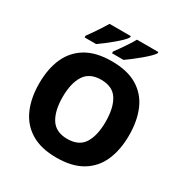

<svg xmlns="http://www.w3.org/2000/svg" viewBox="-209 -1094 1214 1268"><g transform="rotate(30 398.0 -460.5)"><path d="M741 -358Q741 -247 705 -164.5Q669 -82 593 -36Q517 10 398 10Q280 10 204 -36Q128 -82 91.5 -165Q55 -248 55 -359Q55 -470 91.5 -552Q128 -634 204 -679.5Q280 -725 399 -725Q518 -725 593.5 -679.5Q669 -634 705 -551.5Q741 -469 741 -358ZM234 -358Q234 -253 272.5 -193Q311 -133 398 -133Q487 -133 524.5 -193Q562 -253 562 -358Q562 -463 524.5 -523.5Q487 -584 399 -584Q311 -584 272.5 -523.5Q234 -463 234 -358ZM633 -921Q625 -908 604.5 -888Q584 -868 557.5 -846Q531 -824 505 -804Q479 -784 460 -771H372V-784Q386 -803 404.5 -829Q423 -855 440.5 -882Q458 -909 470 -931H633ZM423 -921Q416 -908 395.5 -888Q375 -868 348.5 -846Q322 -824 296 -804Q270 -784 251 -771H163V-784Q177 -803 195 -829Q213 -855 230.5 -882Q248 -909 261 -931H423Z"/></g></svg>

Font: Noto Sans Malayalam ExtraBold
Style: Regular
Weight: 800
Designer: Jelle Bosma - Monotype Design Team
Foundry: Monotype Imaging Inc.
Version: Version 2.104; ttfautohint (v1.8.4.7-5d5b)